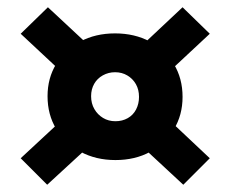

<svg xmlns="http://www.w3.org/2000/svg" viewBox="-20 -594 635 529"><path d="M298 -153Q244 -153 201.5 -176Q159 -199 135 -238.5Q111 -278 111 -329Q111 -379 135 -418Q159 -457 201 -479.5Q243 -502 297 -502Q351 -502 393 -479.5Q435 -457 459 -417.5Q483 -378 483 -327Q483 -277 459 -237.5Q435 -198 393.5 -175.5Q352 -153 298 -153ZM110 -85 37 -158 176 -287 247 -211ZM173 -374 37 -501 112 -574 243 -452ZM298 -260Q317 -260 332 -268.5Q347 -277 355 -292.5Q363 -308 363 -327Q363 -347 354.5 -362Q346 -377 331 -386Q316 -395 297 -395Q279 -395 263.5 -386.5Q248 -378 239.5 -363Q231 -348 231 -329Q231 -309 240 -293.5Q249 -278 264 -269Q279 -260 298 -260ZM485 -85 346 -214 422 -286 558 -158ZM424 -376 351 -450 483 -574 558 -501Z"/></svg>

Font: Ysabeau Infant ExtraBold
Style: Regular
Weight: 800
Designer: Christian Thalmann (Catharsis Fonts)
Version: Version 2.001;gftools[0.9.30]; featfreeze: ss01,ss02,lnum